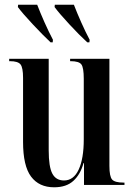

<svg xmlns="http://www.w3.org/2000/svg" viewBox="-20 -786 570 816"><path d="M210 10Q262 10 292 -17.5Q322 -45 335 -93H337V0H509V-10H505Q468 -10 456.5 -23Q445 -36 445 -81V-536H278V-526H280Q316 -526 326 -512Q336 -498 336 -451V-194Q336 -112 314.5 -65.5Q293 -19 252 -19Q218 -19 202.5 -48Q187 -77 187 -147V-536H19V-526H22Q56 -526 67 -512.5Q78 -499 78 -455V-183Q78 -81 112 -35.5Q146 10 210 10ZM195 -606H204L205 -617Q187 -651 169 -691.5Q151 -732 138 -766H57L56 -756Q75 -730 119 -683Q163 -636 195 -606ZM351 -606H360L361 -617Q343 -651 325 -691.5Q307 -732 294 -766H213L212 -756Q231 -730 274.5 -683Q318 -636 351 -606Z"/></svg>

Font: Noto Serif Display Condensed Semi
Style: Regular
Weight: 600
Width: 3
Designer: Monotype Design Team
Foundry: Monotype Imaging Inc.
Version: Version 1.900